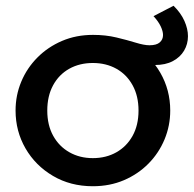

<svg xmlns="http://www.w3.org/2000/svg" viewBox="-20 -631 672 666"><path d="M302 15Q224.5 15 163.8 -20.8Q103 -56.5 68.5 -116.2Q34 -176 34 -247.5Q34 -300.5 53.8 -347.8Q73.5 -395 109.8 -431.5Q146 -468 195 -489Q244 -510 302.5 -510Q380 -510 440.8 -474.2Q501.5 -438.5 536 -378.8Q570.5 -319 570.5 -247.5Q570.5 -195 550.8 -147.5Q531 -100 495 -63.5Q459 -27 410 -6Q361 15 302 15ZM302 -82.5Q348 -82.5 383.8 -102.8Q419.5 -123 440 -160Q460.5 -197 460.5 -247.5Q460.5 -298 440 -335.2Q419.5 -372.5 383.8 -392.5Q348 -412.5 302 -412.5Q256 -412.5 220.2 -392.5Q184.5 -372.5 164.2 -335.2Q144 -298 144 -247.5Q144 -197 164.5 -160Q185 -123 220.8 -102.8Q256.5 -82.5 302 -82.5ZM517.5 -405.5Q496 -405.5 471.5 -412.2Q447 -419 419.8 -427.8Q392.5 -436.5 363.5 -443Q334.5 -449.5 303.5 -449.5L303 -510Q346.5 -510 384 -501Q421.5 -492 450.8 -483Q480 -474 498.5 -474Q523 -474 534.2 -484Q545.5 -494 545.5 -509.5Q545.5 -522.5 537.5 -539.5Q529.5 -556.5 512.5 -575L582 -611Q607.5 -586 619.8 -558.2Q632 -530.5 632 -505.5Q632 -478 618.5 -455.2Q605 -432.5 579.5 -419Q554 -405.5 517.5 -405.5Z"/></svg>

Font: Geologica Roman
Style: Regular
Weight: 400
Designer: Sindre Bremnes, Frode Helland
Foundry: Monokrom Skriftforlag AS
Version: Version 1.010;gftools[0.9.28]